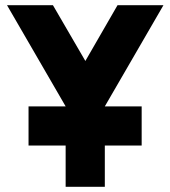

<svg xmlns="http://www.w3.org/2000/svg" viewBox="-20 -720 657 740"><path d="M7 -700 233 -310V0H384V-310L610 -700H433L309 -485L184 -700ZM90 -159H526V-310H90Z"/></svg>

Font: Unageo
Style: ExtraBold
Weight: 800
Designer: Richard Sepsi
Foundry: Richard Sepsi
Version: Version 2.000